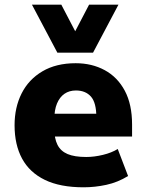

<svg xmlns="http://www.w3.org/2000/svg" viewBox="-20 -786 621 817"><path d="M336 11Q236 11 171 -20.5Q106 -52 74 -111Q42 -170 42 -253Q42 -329 72 -388.5Q102 -448 160.5 -482.5Q219 -517 302 -517Q371 -517 425.5 -487.5Q480 -458 511 -400Q542 -342 542 -256V-205H189V-302H400L390 -287Q390 -349 367 -375Q344 -401 303 -401Q275 -401 254.5 -387Q234 -373 222.5 -345.5Q211 -318 211 -276V-240Q211 -197 224.5 -170Q238 -143 267.5 -130.5Q297 -118 347 -118Q381 -118 418 -127Q455 -136 481 -152L525 -37Q481 -10 432.5 0.5Q384 11 336 11ZM224 -562 116 -766H241L300 -653L359 -766H484L376 -562Z"/></svg>

Font: Nunito Sans 7pt SemiCondensed Black
Style: Regular
Weight: 900
Width: 4
Designer: Vernon Adams
Foundry: Vernon Adams
Version: Version 3.101;gftools[0.9.27]